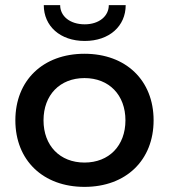

<svg xmlns="http://www.w3.org/2000/svg" viewBox="-20 -720 660 750"><path d="M310 -510C148 -510 40 -406 40 -250C40 -94 148 10 310 10C472 10 580 -94 580 -250C580 -406 472 -510 310 -510ZM310 -85C214 -85 150 -151 150 -250C150 -349 214 -415 310 -415C406 -415 470 -349 470 -250C470 -151 406 -85 310 -85ZM471 -700H405C405 -657 367 -625 311 -625C253 -625 215 -657 215 -700H151C151 -618 215 -560 311 -560C407 -560 471 -618 471 -700Z"/></svg>

Font: Gully Medium
Style: Regular
Weight: 500
Designer: jaikishan Patel
Foundry: MagicType
Version: Version 1.000;Glyphs 3.2 (3242)